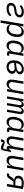

<svg xmlns="http://www.w3.org/2000/svg" viewBox="2616 -3184 768 6040"><g transform="rotate(90 3000.0 -164.0)"><path d="M251 12Q157 12 113.5 -22.5Q70 -57 70 -121Q70 -184 114.5 -230Q159 -276 262 -290L323 -298Q392 -307 421 -332Q450 -357 450 -392Q450 -426 424 -444Q398 -462 342 -462Q291 -462 253.5 -446.5Q216 -431 181 -400L138 -449Q186 -490 236 -509Q286 -528 351 -528Q440 -528 484 -494Q528 -460 528 -399Q528 -336 481.5 -292Q435 -248 336 -235L275 -227Q149 -211 149 -129Q149 -94 174 -74.5Q199 -55 259 -55Q322 -55 368 -77Q414 -99 455 -140L498 -91Q447 -40 388.5 -14Q330 12 251 12Z M739 -516H817L797 -394H800Q830 -455 872.5 -491.5Q915 -528 983 -528Q1061 -528 1102.5 -478Q1144 -428 1144 -328Q1144 -276 1131.5 -216.5Q1119 -157 1090.5 -106Q1062 -55 1015 -21.5Q968 12 900 12Q843 12 804.5 -13.5Q766 -39 749 -90H746L697 200H619ZM877 -57Q952 -57 994.5 -102Q1037 -147 1049 -219L1061 -291Q1063 -305 1064 -315.5Q1065 -326 1065 -336Q1065 -394 1037.5 -426.5Q1010 -459 956 -459Q924 -459 893 -445.5Q862 -432 835 -402Q815 -380 799.5 -350Q784 -320 778 -284L759 -170Q750 -116 784.5 -86.5Q819 -57 877 -57Z M1413 12Q1337 12 1296.5 -38Q1256 -88 1256 -188Q1256 -240 1268.5 -299.5Q1281 -359 1309 -410Q1337 -461 1383 -494.5Q1429 -528 1496 -528Q1552 -528 1589 -502.5Q1626 -477 1643 -426H1646L1661 -516H1739L1665 -70H1736L1724 0H1666Q1618 0 1600.5 -25Q1583 -50 1589 -85L1595 -122H1592Q1562 -61 1521 -24.5Q1480 12 1413 12ZM1440 -57Q1472 -57 1502.5 -70.5Q1533 -84 1559 -114Q1579 -137 1593.5 -167Q1608 -197 1614 -232L1633 -346Q1642 -400 1608.5 -429.5Q1575 -459 1518 -459Q1446 -459 1404.5 -414Q1363 -369 1351 -297L1339 -225Q1337 -211 1336 -200.5Q1335 -190 1335 -180Q1335 -122 1361.5 -89.5Q1388 -57 1440 -57Z M2086 12Q1989 12 1933.5 -42Q1878 -96 1878 -202Q1878 -219 1880 -238.5Q1882 -258 1887 -290Q1895 -340 1917.5 -383.5Q1940 -427 1974.5 -459Q2009 -491 2054.5 -509.5Q2100 -528 2155 -528Q2230 -528 2274 -493.5Q2318 -459 2318 -405Q2318 -358 2286 -327Q2254 -296 2201 -282V-278Q2251 -269 2276.5 -240Q2302 -211 2302 -166Q2302 -129 2286 -96.5Q2270 -64 2241.5 -40Q2213 -16 2173.5 -2Q2134 12 2086 12ZM2090 -53Q2140 -53 2175 -77.5Q2210 -102 2217 -144Q2218 -149 2218.5 -154.5Q2219 -160 2219 -166Q2219 -241 2125 -241Q2105 -241 2078 -239Q2051 -237 2002 -229L1960 -222Q1959 -217 1958.5 -210.5Q1958 -204 1958 -196Q1958 -125 1991.5 -89Q2025 -53 2090 -53ZM2038 -291Q2090 -297 2126 -305.5Q2162 -314 2185.5 -325Q2209 -336 2220.5 -350.5Q2232 -365 2235 -382Q2236 -387 2236 -391Q2236 -395 2236 -400Q2236 -428 2214 -445.5Q2192 -463 2148 -463Q2109 -463 2078 -450Q2047 -437 2024.5 -414.5Q2002 -392 1988 -361.5Q1974 -331 1969 -295L1967 -283Z M2799 -122H2795Q2766 -60 2726 -24Q2686 12 2623 12Q2558 12 2520.5 -27Q2483 -66 2483 -137Q2483 -169 2489 -204L2541 -516H2619L2568 -211Q2565 -193 2564 -178.5Q2563 -164 2563 -156Q2563 -110 2584 -83.5Q2605 -57 2649 -57Q2683 -57 2709.5 -72Q2736 -87 2758 -113Q2762 -118 2770.5 -128.5Q2779 -139 2788 -154.5Q2797 -170 2805 -189.5Q2813 -209 2817 -231L2865 -516H2943L2857 0H2779Z M3012 0 3098 -516H3170L3157 -435H3161Q3179 -474 3204.5 -501Q3230 -528 3273 -528Q3317 -528 3336 -500Q3355 -472 3352 -430H3355Q3375 -475 3405 -501.5Q3435 -528 3480 -528Q3523 -528 3545.5 -502.5Q3568 -477 3568 -429Q3568 -415 3566 -396Q3564 -377 3561 -359L3501 0H3429L3487 -346Q3490 -364 3492 -380.5Q3494 -397 3494 -408Q3494 -464 3450 -464Q3429 -464 3413.5 -452.5Q3398 -441 3385 -424Q3371 -404 3362 -380.5Q3353 -357 3349 -334L3293 0H3221L3279 -346Q3285 -382 3285 -405Q3285 -437 3274.5 -450.5Q3264 -464 3243 -464Q3222 -464 3205 -452.5Q3188 -441 3176 -424Q3162 -404 3153 -380.5Q3144 -357 3140 -334L3084 0Z M3813 12Q3737 12 3696.5 -38Q3656 -88 3656 -188Q3656 -240 3668.5 -299.5Q3681 -359 3709 -410Q3737 -461 3783 -494.5Q3829 -528 3896 -528Q3952 -528 3989 -502.5Q4026 -477 4043 -426H4046L4061 -516H4139L4065 -70H4136L4124 0H4066Q4018 0 4000.5 -25Q3983 -50 3989 -85L3995 -122H3992Q3962 -61 3921 -24.5Q3880 12 3813 12ZM3840 -57Q3872 -57 3902.5 -70.5Q3933 -84 3959 -114Q3979 -137 3993.5 -167Q4008 -197 4014 -232L4033 -346Q4042 -400 4008.5 -429.5Q3975 -459 3918 -459Q3846 -459 3804.5 -414Q3763 -369 3751 -297L3739 -225Q3737 -211 3736 -200.5Q3735 -190 3735 -180Q3735 -122 3761.5 -89.5Q3788 -57 3840 -57Z M4632 190Q4618 190 4602.5 187Q4587 184 4567 176.5Q4547 169 4520.5 156.5Q4494 144 4458 125L4453 129L4444 186H4365L4371 149Q4377 111 4399 91Q4421 71 4453 71Q4467 71 4479 73.5Q4491 76 4518 85L4641 126L4646 122L4691 -10L4688 -12Q4674 2 4661.5 7Q4649 12 4632 12Q4605 12 4587.5 -6.5Q4570 -25 4570 -55Q4570 -70 4571.5 -85Q4573 -100 4578 -122H4574Q4545 -60 4506 -24Q4467 12 4406 12Q4343 12 4306.5 -27Q4270 -66 4270 -137Q4270 -169 4276 -204L4328 -516H4406L4355 -211Q4352 -193 4351 -178.5Q4350 -164 4350 -156Q4350 -110 4370 -83.5Q4390 -57 4432 -57Q4464 -57 4489.5 -72Q4515 -87 4537 -113Q4541 -118 4549.5 -128.5Q4558 -139 4567 -154.5Q4576 -170 4584 -189.5Q4592 -209 4596 -231L4644 -516H4722L4647 -65L4661 -58L4735 -137L4774 -100L4750 -71L4721 91Q4716 120 4708 139.5Q4700 159 4689 170Q4678 181 4664 185.5Q4650 190 4632 190Z M5199 -122H5195Q5166 -60 5126 -24Q5086 12 5023 12Q4958 12 4920.5 -27Q4883 -66 4883 -137Q4883 -169 4889 -204L4941 -516H5019L4968 -211Q4965 -193 4964 -178.5Q4963 -164 4963 -156Q4963 -110 4984 -83.5Q5005 -57 5049 -57Q5083 -57 5109.5 -72Q5136 -87 5158 -113Q5162 -118 5170.5 -128.5Q5179 -139 5188 -154.5Q5197 -170 5205 -189.5Q5213 -209 5217 -231L5265 -516H5343L5257 0H5179Z M5444 -67H5499L5576 -173Q5593 -196 5607 -206.5Q5621 -217 5641 -220L5642 -224Q5573 -233 5540 -266Q5507 -299 5507 -350Q5507 -387 5521 -419.5Q5535 -452 5564 -476Q5593 -500 5636.5 -514Q5680 -528 5739 -528Q5792 -528 5840 -519.5Q5888 -511 5927 -497L5844 0H5766L5799 -202H5693L5590 -60Q5564 -24 5542 -12Q5520 0 5491 0H5433ZM5809 -262 5840 -449Q5820 -455 5793 -459Q5766 -463 5733 -463Q5665 -463 5632.5 -440Q5600 -417 5592 -373Q5590 -364 5590 -359.5Q5590 -355 5590 -350Q5590 -304 5621 -283Q5652 -262 5710 -262Z"/></g></svg>

Font: IBM Plex Mono
Style: Italic
Weight: 400
Italic angle: -9°
Monospace: yes
Designer: Mike Abbink, Paul van der Laan, Pieter van Rosmalen
Foundry: Bold Monday
Version: Version 2.3